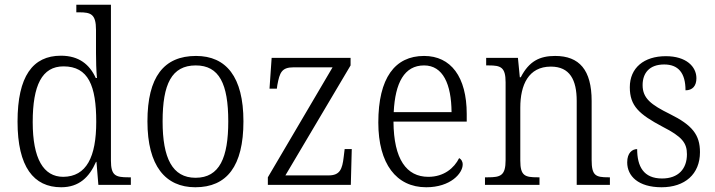

<svg xmlns="http://www.w3.org/2000/svg" viewBox="-20 -780 3016 810"><path d="M238 10C314 10 357 -33 385 -97H387L395 0H532V-32H521C468 -32 448 -39 448 -102V-760H302V-728H314C363 -728 385 -721 385 -654V-556C385 -523 386 -484 389 -451H384C358 -508 313 -545 237 -545C118 -545 54 -458 54 -267C54 -76 122 10 238 10ZM247 -34C163 -34 118 -111 118 -265C118 -420 157 -500 248 -500C353 -500 386 -418 386 -266C386 -118 345 -35 247 -34Z M804 10C937 10 1007 -79 1007 -268C1007 -456 934 -544 807 -544C671 -544 602 -455 602 -268C602 -80 678 10 804 10ZM805 -30C707 -30 666 -113 666 -268C666 -425 704 -504 806 -504C905 -504 943 -426 943 -268C943 -116 907 -30 805 -30Z M1110 0H1460L1464 -151H1434L1430 -118C1424 -66 1414 -40 1366 -40H1184L1459 -504V-536H1126L1117 -406H1148L1150 -421C1160 -474 1168 -496 1219 -496H1383L1110 -32Z M1778 10C1881 10 1932 -49 1932 -86C1932 -100 1925 -109 1917 -113C1896 -71 1853 -34 1787 -34C1695 -34 1641 -108 1640 -267H1949V-299C1949 -456 1882 -544 1769 -544C1646 -544 1576 -451 1576 -263C1576 -89 1652 10 1778 10ZM1885 -307H1641C1647 -431 1686 -504 1769 -504C1849 -504 1884 -425 1885 -307Z M2026 0H2256V-32H2248C2195 -32 2175 -38 2175 -102V-326C2175 -421 2209 -499 2304 -499C2384 -499 2413 -443 2413 -354V0H2553V-32H2546C2493 -32 2476 -39 2476 -105V-354C2476 -485 2424 -544 2322 -544C2257 -544 2212 -522 2177 -454H2173L2165 -536H2031V-504H2042C2092 -504 2113 -497 2113 -433V-105C2113 -39 2092 -32 2038 -32H2026Z M2771 10C2869 10 2933 -45 2933 -138C2933 -211 2901 -252 2806 -299C2727 -338 2691 -365 2691 -421C2691 -471 2719 -508 2782 -508C2841 -508 2872 -473 2872 -399C2902 -399 2918 -418 2918 -450C2918 -499 2875 -543 2789 -543C2697 -543 2637 -494 2637 -412C2637 -333 2676 -298 2776 -245C2858 -203 2878 -177 2878 -129C2878 -68 2842 -27 2773 -27C2695 -27 2668 -78 2668 -151C2648 -151 2626 -136 2626 -95C2626 -37 2673 10 2771 10Z"/></svg>

Font: Noto Serif Khmer SemiCondensed Light
Style: Regular
Weight: 300
Width: 4
Designer: Danh Hong and the Monotype Design Team
Foundry: Monotype Imaging Inc.
Version: Version 2.004